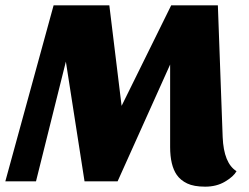

<svg xmlns="http://www.w3.org/2000/svg" viewBox="-33 -680 933 720"><path d="M-13 0 168 -660H377L423 -283L609 -660H784L802 -166Q806 -68 854 -38Q843 -18 811 1Q779 20 736.5 20Q694 20 669 8Q644 -4 630 -24Q605 -60 605 -129V-438L408 0H284L214 -449L102 0Z"/></svg>

Font: Sansita One
Style: Regular
Weight: 400
Designer: Pablo Cosgaya
Foundry: Omnibus-Type
Version: Version 1.001